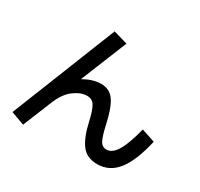

<svg xmlns="http://www.w3.org/2000/svg" viewBox="-173 -1013 1347 1292"><g transform="rotate(30 500.0 -367.0)"><path d="M44 21 368 -793 478 -761 332 -401Q405 -442 466 -442Q536 -442 572 -387Q608 -332 633 -214Q649 -141 666 -108.5Q683 -76 717 -76Q761 -76 796 -134Q831 -192 862 -316L967 -281Q929 -115 867.5 -37.5Q806 40 712 40Q631 40 589 -15Q547 -70 522 -183Q505 -259 485.5 -292Q466 -325 425 -325Q377 -325 324.5 -286Q272 -247 238 -162L148 59Z"/></g></svg>

Font: Enso SemiBold
Style: Regular
Weight: 600
Designer: Coji Morishita
Foundry: UNDERFOREST DESIGN
Version: Version 1.000